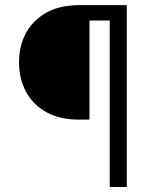

<svg xmlns="http://www.w3.org/2000/svg" viewBox="-20 -748 621 768"><path d="M482.9 -666H337.9V-269.5H296.9Q219.2 -269.5 165.5 -299.3Q111.8 -329.1 84 -381.1Q56.2 -433.1 56.2 -499Q56.2 -564.5 84 -616Q111.8 -667.5 165.5 -697.5Q219.2 -727.5 296.9 -727.5H482.9ZM418.9 0V-727.5H487.3V0Z"/></svg>

Font: Inter 16pt Light
Style: Regular
Weight: 300
Version: Version 4.001;git-66647c0bb